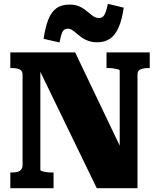

<svg xmlns="http://www.w3.org/2000/svg" viewBox="-20 -984 835 1004"><path d="M34 0V-82H44Q60 -82 72 -85.5Q84 -89 91 -98Q98 -107 98 -121V-592Q98 -607 91 -614.5Q84 -622 72 -625Q60 -628 44 -628H34V-710H373L631 -170L606 -180V-615Q606 -619 597 -621.5Q588 -624 575 -626Q562 -628 550 -628H537V-710H763V-628H753Q738 -628 725.5 -625Q713 -622 706 -615Q699 -608 699 -593V0H486L162 -668L191 -656V-95Q191 -92 200 -89Q209 -86 222 -84Q235 -82 248 -82H260V0ZM489 -763Q461 -763 441 -770.5Q421 -778 406.5 -788.5Q392 -799 380 -809.5Q368 -820 357.5 -827Q347 -834 335 -834Q321 -834 313 -826Q305 -818 300.5 -802Q296 -786 291 -762L208 -781Q217 -842 232.5 -881.5Q248 -921 274.5 -940.5Q301 -960 344 -960Q370 -960 388.5 -953Q407 -946 421.5 -935.5Q436 -925 448 -914.5Q460 -904 471.5 -897Q483 -890 498 -890Q512 -890 520 -898.5Q528 -907 533.5 -923.5Q539 -940 544 -964L627 -944Q618 -881 600.5 -841Q583 -801 556 -782Q529 -763 489 -763Z"/></svg>

Font: Roboto Serif 20pt ExtraBold
Style: Regular
Weight: 800
Version: Version 1.008